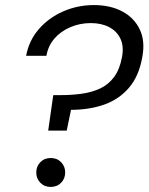

<svg xmlns="http://www.w3.org/2000/svg" viewBox="-20 -732 586 757"><path d="M170 -217 190 -357H221Q263 -357 302.5 -362.5Q342 -368 374.5 -383Q407 -398 429.5 -428Q452 -458 461 -507Q469 -549 455 -579Q441 -609 410.5 -625Q380 -641 338 -641Q295 -641 257.5 -625Q220 -609 195 -580.5Q170 -552 163 -512H83Q94 -572 133 -617Q172 -662 229 -687Q286 -712 350 -712Q415 -712 462 -687Q509 -662 531 -616Q553 -570 541 -507Q528 -432 488.5 -386Q449 -340 390.5 -319.5Q332 -299 260 -299L243 -217ZM180 5Q155 5 139 -11.5Q123 -28 123 -52Q123 -76 139 -92.5Q155 -109 180 -109Q205 -109 221 -92.5Q237 -76 237 -52Q237 -28 221 -11.5Q205 5 180 5Z"/></svg>

Font: DM Sans 9pt
Style: Italic
Weight: 400
Italic angle: -10°
Designer: Colophon Foundry, Jonny Pinhorn
Foundry: Colophon Foundry
Version: Version 4.004